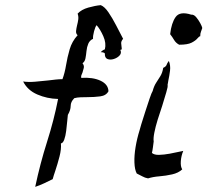

<svg xmlns="http://www.w3.org/2000/svg" viewBox="-20 -693 850 747"><path d="M459 -542Q451 -533 451.5 -524.5Q452 -516 453 -510Q454 -505 453.5 -502Q453 -499 448 -499Q454 -487 445.5 -477.5Q437 -468 423 -463.5Q409 -459 398 -463.5Q387 -468 388 -485Q384 -490 372 -490Q379 -498 388 -501Q394 -525 382 -552Q370 -579 356 -595Q351 -590 346 -571.5Q341 -553 342 -542Q329 -536 323.5 -523Q318 -510 316.5 -494.5Q315 -479 312.5 -466Q310 -453 301 -447Q308 -438 306 -429Q304 -420 301 -411Q298 -405 296.5 -400Q295 -395 296 -390Q341 -393 371 -379Q401 -365 402 -338Q393 -321 369.5 -318Q346 -315 320 -315Q307 -315 293.5 -314.5Q280 -314 269 -311Q255 -297 255 -281Q255 -265 244 -246Q243 -239 241.5 -221Q240 -203 237.5 -183.5Q235 -164 230 -150Q225 -136 217 -135Q219 -113 211.5 -84Q204 -55 195 -28Q192 -20 189.5 -11.5Q187 -3 185 4Q169 12 152 20Q135 28 117 34Q136 -56 163 -141Q190 -226 206 -308Q163 -309 125 -325.5Q87 -342 70 -376Q89 -373 115.5 -375Q142 -377 167 -380Q183 -382 197 -383.5Q211 -385 223 -385Q232 -409 237 -439.5Q242 -470 251 -501Q260 -532 282 -556Q275 -562 276 -572.5Q277 -583 280 -595Q283 -606 284.5 -617.5Q286 -629 282 -640Q297 -656 323.5 -663.5Q350 -671 372 -673Q387 -667 402 -645Q417 -623 431.5 -595Q446 -567 459 -542ZM693 -106Q685 -87 683.5 -66Q682 -45 689 -34Q674 -20 649.5 -14.5Q625 -9 600 -7Q575 -5 556 1Q544 -1 533.5 -7Q523 -13 512 -18Q504 -33 503 -60.5Q502 -88 507.5 -121Q513 -154 523 -186Q523 -188 529.5 -209Q536 -230 545 -258Q554 -286 562 -309.5Q570 -333 574 -339Q579 -358 587.5 -371Q596 -384 604 -397Q612 -410 615 -429Q626 -434 628 -440.5Q630 -447 637 -456Q644 -438 641.5 -418Q639 -398 635 -380Q634 -375 633.5 -371Q633 -367 632 -363Q634 -357 627 -334Q620 -311 611 -281Q602 -255 593.5 -227.5Q585 -200 580.5 -177Q576 -154 578 -143Q577 -135 575 -120Q573 -105 571 -98Q580 -90 599 -90.5Q618 -91 640 -95Q662 -99 679 -103Q683 -104 686.5 -104.5Q690 -105 693 -106ZM767 -584Q765 -577 762 -570Q759 -563 759 -552Q755 -552 748 -543.5Q741 -535 725.5 -527Q710 -519 677 -519Q664 -526 657 -538Q650 -550 642 -560Q647 -604 663.5 -627Q680 -650 724 -636Q734 -637 743 -626.5Q752 -616 759 -603Q766 -590 767 -584Z"/></svg>

Font: Yuji Boku
Style: Regular
Weight: 400
Designer: Kataoka Yuji
Foundry: Kinuta Font Factory
Version: Version 3.002